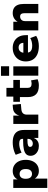

<svg xmlns="http://www.w3.org/2000/svg" viewBox="1418 -2204 967 3842"><g transform="rotate(-90 1901.0 -283.5)"><path d="M61 180V-501H231V-410H230Q251 -459 296 -485.5Q341 -512 400 -512Q468 -512 518 -479Q568 -446 595.5 -387.5Q623 -329 623 -250Q623 -175 596.5 -115.5Q570 -56 520.5 -22.5Q471 11 401 11Q345 11 304.5 -14Q264 -39 244 -78H247V180ZM342 -126Q387 -126 413 -157.5Q439 -189 439 -251Q439 -313 413 -343.5Q387 -374 341 -374Q296 -374 270 -343.5Q244 -313 244 -251Q244 -189 270.5 -157.5Q297 -126 342 -126Z M902 11Q845 11 800 -10.5Q755 -32 729.5 -69.5Q704 -107 704 -155Q704 -208 734 -240.5Q764 -273 830 -288.5Q896 -304 1002 -304H1064V-217H1009Q977 -217 953.5 -214.5Q930 -212 914 -205.5Q898 -199 890 -188.5Q882 -178 882 -163Q882 -139 900 -124.5Q918 -110 950 -110Q975 -110 996.5 -122Q1018 -134 1030.5 -155.5Q1043 -177 1043 -206V-313Q1043 -352 1020 -367Q997 -382 946 -382Q908 -382 862 -371Q816 -360 767 -335L724 -452Q758 -471 798.5 -484.5Q839 -498 883.5 -505Q928 -512 972 -512Q1053 -512 1108 -488.5Q1163 -465 1192 -415.5Q1221 -366 1221 -286V0H1062V-95Q1050 -62 1028.5 -38.5Q1007 -15 976 -2Q945 11 902 11Z M1341 0V-500H1508V-372H1507Q1521 -431 1560 -467.5Q1599 -504 1663 -508L1726 -513L1740 -349L1631 -339Q1579 -334 1553.5 -306Q1528 -278 1528 -232V0Z M2111 11Q1991 11 1935 -45Q1879 -101 1879 -209V-368H1785V-500H1888V-638H2063V-500H2222V-368H2063V-213Q2063 -173 2083.5 -153.5Q2104 -134 2146 -134Q2161 -134 2178 -137Q2195 -140 2213 -145L2236 -14Q2208 -2 2176 4.5Q2144 11 2111 11Z M2305 -584V-747H2496V-584ZM2308 0V-500H2494V0Z M2900 11Q2800 11 2731 -21Q2662 -53 2627 -112Q2592 -171 2592 -251Q2592 -326 2625.5 -384.5Q2659 -443 2720.5 -477.5Q2782 -512 2864 -512Q2938 -512 2995.5 -481Q3053 -450 3085.5 -391.5Q3118 -333 3118 -250V-207H2743V-299H2977L2965 -285Q2965 -340 2940 -367Q2915 -394 2869 -394Q2837 -394 2813.5 -379.5Q2790 -365 2777 -337.5Q2764 -310 2764 -270V-255Q2764 -207 2779 -177.5Q2794 -148 2826 -135Q2858 -122 2908 -122Q2946 -122 2987.5 -132Q3029 -142 3059 -162L3104 -43Q3063 -16 3008 -2.5Q2953 11 2900 11Z M3213 0V-500H3386V-409H3384Q3410 -458 3456 -485Q3502 -512 3559 -512Q3619 -512 3660 -487.5Q3701 -463 3722 -413.5Q3743 -364 3743 -286V0H3557V-279Q3557 -310 3549.5 -328.5Q3542 -347 3527.5 -355.5Q3513 -364 3491 -364Q3464 -364 3443 -352Q3422 -340 3410.5 -318.5Q3399 -297 3399 -267V0Z"/></g></svg>

Font: Nunito Sans 9pt Black
Style: Regular
Weight: 900
Version: Version 3.101;gftools[0.9.27]